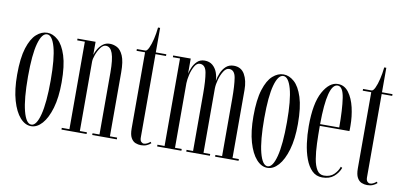

<svg xmlns="http://www.w3.org/2000/svg" viewBox="-65 -870 2294 1088"><g transform="rotate(10 1081.5 -326.0)"><path d="M155 11Q120.5 11 91.5 -21.5Q62.5 -54 44.8 -115.2Q27 -176.5 27 -263.5Q27 -359 45.2 -416.8Q63.5 -474.5 92.8 -500.5Q122 -526.5 155 -526.5Q187 -526.5 216.5 -500.5Q246 -474.5 264.5 -416.8Q283 -359 283 -263.5Q283 -176.5 265 -115.2Q247 -54 218 -21.5Q189 11 155 11ZM155 2Q184.5 2 202.2 -66.2Q220 -134.5 220 -263.5Q220 -390 202.2 -453.8Q184.5 -517.5 155 -517.5Q125 -517.5 107.2 -453.8Q89.5 -390 89.5 -263.5Q89.5 -134.5 107.2 -66.2Q125 2 155 2Z M328.5 0V-10H372.5V-513.5H328.5V-523.5H432.5V-448.5Q437.5 -465.5 448.2 -483.5Q459 -501.5 475.5 -514Q492 -526.5 515 -526.5Q536 -526.5 556.8 -515.8Q577.5 -505 591.5 -473Q605.5 -441 605.5 -377.5V-10H647V0H505.5V-10H545.5V-366.5Q545.5 -442 533 -476.8Q520.5 -511.5 494.5 -511.5Q478 -511.5 464 -492.2Q450 -473 441.2 -448.8Q432.5 -424.5 432.5 -409V-10H473V0Z M787 9Q770.5 9 755 2.8Q739.5 -3.5 729.2 -21.8Q719 -40 719 -76V-513.5H670V-523.5H719Q728.5 -523.5 738.2 -544Q748 -564.5 755.8 -596.8Q763.5 -629 767 -664.5H779V-523.5H839.5V-513.5H779V-34Q779 -17 786.2 -9.8Q793.5 -2.5 802 -2.5Q812.5 -2.5 823.2 -9Q834 -15.5 838 -19.5L843.5 -12.5Q834.5 -3.5 820 2.8Q805.5 9 787 9Z M879 0V-10H920V-513.5H879V-523.5H980V-436.5Q983 -451 991.8 -472Q1000.5 -493 1017.2 -509.5Q1034 -526 1060.5 -526Q1088 -526 1106 -510.8Q1124 -495.5 1132.8 -472Q1141.5 -448.5 1142 -423.5Q1145.5 -446 1155.5 -469.8Q1165.5 -493.5 1183.2 -509.8Q1201 -526 1228.5 -526Q1270.5 -526 1290.8 -490.8Q1311 -455.5 1311 -401V-10H1347.5V0H1212.5V-10H1251V-340Q1251 -416 1243.8 -459.8Q1236.5 -503.5 1205 -503.5Q1187.5 -503.5 1174 -482.5Q1160.5 -461.5 1152.5 -433Q1144.5 -404.5 1144 -380.5V-10H1182.5V0H1046.5V-10H1084V-340Q1084 -416 1076.2 -459.8Q1068.5 -503.5 1036.5 -503.5Q1019 -503.5 1006.5 -482Q994 -460.5 987.2 -432Q980.5 -403.5 980 -382V-10H1018.5V0Z M1514.5 11Q1480 11 1451 -21.5Q1422 -54 1404.2 -115.2Q1386.5 -176.5 1386.5 -263.5Q1386.5 -359 1404.8 -416.8Q1423 -474.5 1452.2 -500.5Q1481.5 -526.5 1514.5 -526.5Q1546.5 -526.5 1576 -500.5Q1605.5 -474.5 1624 -416.8Q1642.5 -359 1642.5 -263.5Q1642.5 -176.5 1624.5 -115.2Q1606.5 -54 1577.5 -21.5Q1548.5 11 1514.5 11ZM1514.5 2Q1544 2 1561.8 -66.2Q1579.5 -134.5 1579.5 -263.5Q1579.5 -390 1561.8 -453.8Q1544 -517.5 1514.5 -517.5Q1484.5 -517.5 1466.8 -453.8Q1449 -390 1449 -263.5Q1449 -134.5 1466.8 -66.2Q1484.5 2 1514.5 2Z M1830 10.5Q1795 10.5 1771.2 -13Q1747.5 -36.5 1732.8 -76.2Q1718 -116 1711.5 -164.5Q1705 -213 1705 -263Q1705 -394.5 1741.5 -460.5Q1778 -526.5 1827 -526.5Q1865 -526.5 1889.5 -493.5Q1914 -460.5 1925.8 -409.8Q1937.5 -359 1937.5 -305.5Q1937.5 -297.5 1937.5 -290Q1937.5 -282.5 1937 -275H1766.5V-273Q1766.5 -222 1768.2 -173.8Q1770 -125.5 1776.5 -86.5Q1783 -47.5 1797.5 -24.5Q1812 -1.5 1838 -1.5Q1874 -1.5 1895.2 -22.2Q1916.5 -43 1924 -67.5L1933 -62.5Q1922 -32.5 1896.8 -11Q1871.5 10.5 1830 10.5ZM1827 -517.5Q1768 -517.5 1766.5 -285H1876.5Q1876.5 -389.5 1866.8 -453.5Q1857 -517.5 1827 -517.5Z M2088.5 9Q2072 9 2056.5 2.8Q2041 -3.5 2030.8 -21.8Q2020.5 -40 2020.5 -76V-513.5H1971.5V-523.5H2020.5Q2030 -523.5 2039.8 -544Q2049.5 -564.5 2057.2 -596.8Q2065 -629 2068.5 -664.5H2080.5V-523.5H2141V-513.5H2080.5V-34Q2080.5 -17 2087.8 -9.8Q2095 -2.5 2103.5 -2.5Q2114 -2.5 2124.8 -9Q2135.5 -15.5 2139.5 -19.5L2145 -12.5Q2136 -3.5 2121.5 2.8Q2107 9 2088.5 9Z"/></g></svg>

Font: Imbue 100pt Light
Style: Regular
Weight: 300
Designer: Tyler Finck
Foundry: Etcetera Type Company
Version: Version 1.102; ttfautohint (v1.8.3)